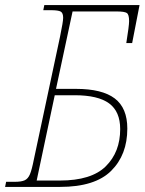

<svg xmlns="http://www.w3.org/2000/svg" viewBox="-41 -734 568 754"><path d="M-17 -20H17Q43 -20 56 -26Q69 -32 76.5 -49.5Q84 -67 92 -108L195 -591Q207 -649 207 -664Q207 -683 197.5 -688.5Q188 -694 158 -694H129L133 -714H507L478 -565H455Q466 -633 466 -651Q466 -677 457 -683Q448 -689 417 -689H244L179 -385H257Q360 -385 409.5 -347.5Q459 -310 459 -229Q459 -126 395.5 -63Q332 0 195 0H-21ZM194 -25Q318 -25 374.5 -81Q431 -137 431 -227Q431 -296 387.5 -328Q344 -360 252 -360H174L103 -25Z"/></svg>

Font: Noto Serif NarrowThin
Style: Italic
Weight: 250
Width: 4
Italic angle: -12°
Designer: Monotype Design Team
Foundry: Monotype Imaging Inc.
Version: Version 1.001